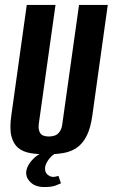

<svg xmlns="http://www.w3.org/2000/svg" viewBox="-20 -611 455 775"><path d="M168 12Q132 12 102.5 7Q73 2 53.5 -14Q34 -30 26 -61.5Q18 -93 26 -147L88 -591H204L137 -114Q134 -93 139 -80.5Q144 -68 154 -64Q164 -60 177 -60Q190 -60 201.5 -64Q213 -68 221.5 -80.5Q230 -93 232 -114L299 -591H415L353 -147Q346 -94 329.5 -62Q313 -30 289 -14Q265 2 234 7Q203 12 168 12ZM159 144Q123 144 103 124.5Q83 105 86 80Q91 52 116.5 28Q142 4 177 -1L223 0Q195 9 180 28Q165 47 162 64Q160 83 171 93Q182 103 195 103Q202 103 208 101Q214 99 216 99L226 129Q219 132 204 138Q189 144 159 144Z"/></svg>

Font: Alumni Sans
Style: Bold Italic
Weight: 700
Italic angle: -8°
Designer: Robert E. Leuschke
Foundry: Robert E. Leuschke
Version: Version 1.016